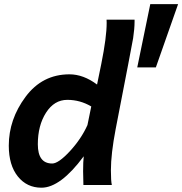

<svg xmlns="http://www.w3.org/2000/svg" viewBox="-20 -874 861 907"><path d="M175.8 12.7Q106.9 12.7 64.2 -40.5Q21.5 -93.8 21.5 -186Q21.5 -310.1 100.6 -416.5Q179.7 -522.9 308.1 -522.9Q374 -522.9 438.5 -474.6L458.5 -572.3Q483.9 -698.2 483.9 -765.6L483.4 -781.2H615.7V-772Q615.7 -738.8 608.9 -693.4Q603.5 -661.1 526.4 -264.2Q503.9 -147 503.9 -69.3Q503.9 -19 508.3 0H374Q372.6 -45.4 372.6 -64.9Q372.6 -110.8 375.5 -135.7Q265.6 12.7 175.8 12.7ZM226.6 -101.6Q256.3 -101.6 310.1 -159.7Q363.8 -217.8 393.1 -283.2L411.1 -371.1Q358.4 -402.3 297.9 -402.3Q236.3 -402.3 197.5 -341.8Q158.7 -281.2 158.7 -192.4Q158.7 -101.6 226.6 -101.6ZM716.3 -555.7H628.4L689.9 -854.5H821.3Z"/></svg>

Font: Cadman
Style: Bold Italic
Weight: 700
Italic angle: -12°
Designer: Paul James MIller
Foundry: High-Logic / Made with FontCreator
Version: Version 2.114;March 28, 2021;FontCreator 13.0.0.2683 64-bit